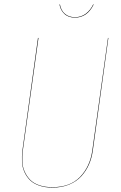

<svg xmlns="http://www.w3.org/2000/svg" viewBox="-20 -855 557 884"><path d="M325.2 -773.9Q293.9 -773.9 275.9 -791.5Q257.8 -809.1 253.9 -834L255.9 -835Q260.3 -808.1 278.3 -792Q296.4 -775.9 325.2 -775.9Q353.5 -775.9 375 -792Q396.5 -808.1 409.2 -835L411.1 -834Q381.8 -773.9 325.2 -773.9ZM479 -680.2 407.2 -161.1Q402.3 -126.5 389.2 -96.9Q376 -67.4 354 -43.2Q332 -19 298.1 -5.1Q264.2 8.8 221.2 8.8Q187 8.8 160.4 -0.5Q133.8 -9.8 117.9 -25.6Q102.1 -41.5 92.3 -63.2Q82.5 -85 81.3 -109.6Q80.1 -134.3 83 -161.1L154.8 -680.2H157.2L85 -161.1Q82 -134.8 83 -110.4Q84 -85.9 93.8 -64.5Q103.5 -43 119.1 -27.1Q134.8 -11.2 160.9 -2.2Q187 6.8 221.2 6.8Q303.2 6.8 348.9 -40.8Q394.5 -88.4 404.8 -161.1L477.1 -680.2Z"/></svg>

Font: Fira Sans Compressed Two
Style: Italic
Weight: 100
Width: 3
Italic angle: -8°
Designer: Carrois Corporate & Edenspiekermann AG
Foundry: Carrois Corporate GbR & Edenspiekermann AG
Version: Version 4.203;PS 004.203;hotconv 1.0.88;makeotf.lib2.5.64775